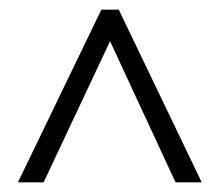

<svg xmlns="http://www.w3.org/2000/svg" viewBox="-20 -737 454 396"><path d="M17 -361 189 -717H225L396 -361H342L207 -652L70 -361Z"/></svg>

Font: Noto Sans Sinhala UI ExtraCondensed Light
Style: Regular
Weight: 300
Width: 2
Designer: Jelle Bosma - Monotype Design Team
Foundry: Monotype Imaging Inc.
Version: Version 2.006; ttfautohint (v1.8.4.7-5d5b)